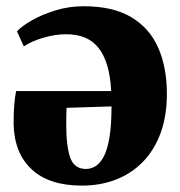

<svg xmlns="http://www.w3.org/2000/svg" viewBox="-20 -564 562 600"><path d="M235.5 16Q133.5 16 78.8 -35Q24 -86 22.5 -178.5Q22.5 -214.5 24.8 -239.2Q27 -264 30.5 -279.5H327.5Q325 -326 315 -359.5Q305 -393 287.5 -414.8Q270 -436.5 244.8 -446.8Q219.5 -457 186.5 -457Q152.5 -457 114.5 -445.8Q76.5 -434.5 54.5 -419L33 -466Q47.5 -482 79.2 -500.2Q111 -518.5 153.2 -531.5Q195.5 -544.5 241 -544.5Q333.5 -544.5 390.8 -510Q448 -475.5 474.8 -414Q501.5 -352.5 501.5 -270.5Q501.5 -203 482.5 -150Q463.5 -97 428.2 -60Q393 -23 344.2 -3.5Q295.5 16 235.5 16ZM248.5 -36Q264.5 -36 279 -45Q293.5 -54 304.8 -75.8Q316 -97.5 322.2 -135.5Q328.5 -173.5 328.5 -231.5L188 -227Q187.5 -213.5 187.2 -200Q187 -186.5 187 -173Q187 -107 199.5 -71.5Q212 -36 248.5 -36Z"/></svg>

Font: Merriweather 72pt Black
Style: Regular
Weight: 900
Version: Version 2.100